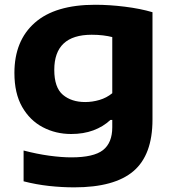

<svg xmlns="http://www.w3.org/2000/svg" viewBox="-20 -576 746 826"><path d="M299.5 230Q246 230 191 224Q136 218 81.5 204V71.5Q138.5 86.5 191.8 93.8Q245 101 287 101Q383 101 423 69.8Q463 38.5 463 -28.5V-60H455Q424 -31 381.5 -15.2Q339 0.5 286 0.5Q219.5 0.5 164 -28.8Q108.5 -58 75.2 -116.2Q42 -174.5 42 -262Q42 -401 129.8 -478.2Q217.5 -555.5 389.5 -555.5Q451 -555.5 517.2 -547.2Q583.5 -539 636 -523.5V-61.5Q636 90.5 554.2 160.2Q472.5 230 299.5 230ZM346.5 -137Q377 -137 407.8 -146Q438.5 -155 463 -175V-416.5Q445.5 -421 423 -423.8Q400.5 -426.5 374.5 -426.5Q213.5 -426.5 213.5 -275.5Q213.5 -199.5 250.5 -168.2Q287.5 -137 346.5 -137Z"/></svg>

Font: Encode Sans Exp
Style: Bold
Weight: 700
Width: 7
Designer: Multiple Designers
Foundry: Impallari Type
Version: Version 3.002; ttfautohint (v1.8.3) -l 8 -r 50 -G 200 -x 14 